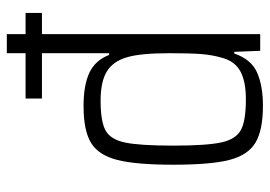

<svg xmlns="http://www.w3.org/2000/svg" viewBox="-134 -649 791 563"><g transform="rotate(-90 261.5 -367.5)"><path d="M505 -640H443V0H394L391 -76H386Q369 -26 330 -9Q291 8 233 8Q161 8 124.5 -14Q88 -36 74 -90.5Q60 -145 60 -255Q60 -364 74 -419Q88 -474 124 -496Q160 -518 232 -518Q293 -518 329.5 -501Q366 -484 382 -443H387V-640H254V-688H387V-743H443V-688H505ZM387 -266Q387 -351 375 -391Q363 -432 333 -450Q303 -468 248 -468Q187 -468 160.5 -453.5Q134 -439 125 -396Q116 -353 116 -255Q116 -156 125.5 -113.5Q135 -71 162 -56.5Q189 -42 252 -42Q304 -42 333.5 -58Q363 -74 373 -110Q382 -140 384.5 -173.5Q387 -207 387 -266Z"/></g></svg>

Font: Saira SemiCondensed Light
Style: Regular
Weight: 300
Width: 4
Designer: Hector Gatti with collaboration of the Omnibus-Type team
Foundry: Omnibus-Type
Version: Version 0.072; ttfautohint (v1.8)